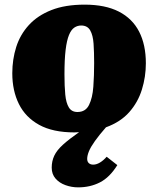

<svg xmlns="http://www.w3.org/2000/svg" viewBox="-20 -554 682 828"><path d="M317 254Q289 254 262.5 244.5Q236 235 219.5 216Q203 197 203 169Q203 141 214 117.5Q225 94 251.5 70Q278 46 321 16Q316 16 311.5 16.5Q307 17 301 17Q208 17 149 -15.5Q90 -48 61.5 -105.5Q33 -163 33 -238Q33 -298 50 -351.5Q67 -405 104.5 -446Q142 -487 201.5 -510.5Q261 -534 345 -534Q434 -534 492.5 -504Q551 -474 580 -417.5Q609 -361 609 -281Q609 -223 592 -168Q575 -113 537.5 -70.5Q500 -28 437 -5Q408 28 389.5 54Q371 80 363.5 98.5Q356 117 356 131Q356 143 363 149.5Q370 156 382 156Q396 156 411 147Q426 138 440 122L486 158Q453 211 411 232.5Q369 254 317 254ZM314 -71Q349 -71 364 -101.5Q379 -132 382.5 -180Q386 -228 386 -282Q386 -329 383.5 -365.5Q381 -402 369 -423Q357 -444 330 -444Q314 -444 300.5 -435Q287 -426 277.5 -403Q268 -380 263 -339Q258 -298 258 -233Q258 -182 261.5 -146Q265 -110 277 -90.5Q289 -71 314 -71Z"/></svg>

Font: Literata 18pt Black
Style: Italic
Weight: 900
Italic angle: -2°
Designer: Latin by Veronika Burian and Jose Scaglione. Greek by Irene Vlachou. Cyrillic by Vera Evstafieva
Foundry: TypeTogether
Version: Version 3.103;gftools[0.9.29]